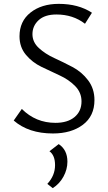

<svg xmlns="http://www.w3.org/2000/svg" viewBox="-20 -684 561 994"><path d="M402 -159Q402 -205 369 -238.5Q336 -272 289 -293.5Q242 -315 194.5 -338Q147 -361 114 -400.5Q81 -440 81 -496Q81 -574 138 -619Q195 -664 284 -664Q386 -664 456 -618L420 -561Q358 -609 272 -609Q212 -609 180 -579.5Q148 -550 148 -507Q148 -466 181 -435.5Q214 -405 261 -383.5Q308 -362 355.5 -337Q403 -312 436 -268.5Q469 -225 469 -166Q469 -83 409 -38Q349 7 254 7Q128 7 51 -60L93 -120Q165 -48 267 -48Q330 -48 366 -78Q402 -108 402 -159ZM253 290 225 268Q265 225 265 171Q265 120 236 99L284 62Q329 92 329 153Q329 193 308.5 230.5Q288 268 253 290Z"/></svg>

Font: EauTestSC
Style: Regular
Weight: 400
Designer: Christian Thalmann (Catharsis Fonts)
Version: Version 0.001;PS 000.001;hotconv 1.0.88;makeotf.lib2.5.64775